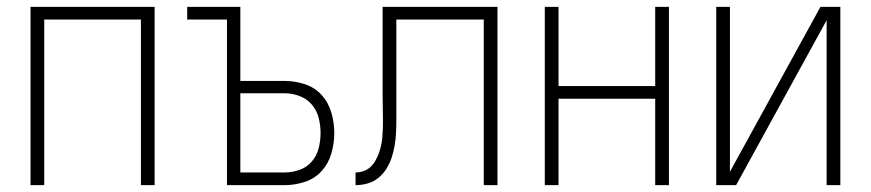

<svg xmlns="http://www.w3.org/2000/svg" viewBox="-20 -540 2540 560"><path d="M69 0V-520H431V0H391V-483H109V0Z M642 0V-483H526V-520H681V-304H810Q840 -304 869 -294.5Q898 -285 918 -263Q938 -241 946.5 -211.5Q955 -182 955 -152Q955 -122 946.5 -92.5Q938 -63 918 -41Q898 -19 869 -9.5Q840 0 810 0ZM681 -37H810Q832 -37 853.5 -44.5Q875 -52 889.5 -69Q904 -86 909.5 -108Q915 -130 915 -152Q915 -174 909.5 -196Q904 -218 889.5 -235Q875 -252 853.5 -260Q832 -268 810 -268H681Z M1017 0V-37Q1029 -37 1040.5 -41Q1052 -45 1060.5 -53Q1069 -61 1075 -71.5Q1081 -82 1085 -93Q1089 -104 1091.5 -115.5Q1094 -127 1095 -138.5Q1096 -150 1096.5 -162Q1097 -174 1097 -186Q1097 -205 1096.5 -223.5Q1096 -242 1096 -261V-520H1431V0H1391V-483H1136V-261Q1136 -252 1136 -242Q1136 -232 1136 -223Q1136 -205 1136 -187Q1136 -169 1135 -151Q1134 -133 1131 -115.5Q1128 -98 1122.5 -81Q1117 -64 1107.5 -48.5Q1098 -33 1084 -21.5Q1070 -10 1052.5 -5Q1035 0 1017 0Z M1569 0V-520H1609V-289H1891V-520H1931V0H1891V-252H1609V0Z M2069 0V-520H2109V-39L2373 -520H2431V0H2391V-481L2127 0Z"/></svg>

Font: Iosevka SS04 Extralight
Style: Regular
Weight: 200
Monospace: yes
Designer: Belleve Invis
Foundry: Belleve Invis
Version: Version 19.0.0; ttfautohint (v1.8.4)